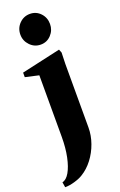

<svg xmlns="http://www.w3.org/2000/svg" viewBox="-185 -807 668 1071"><g transform="rotate(-20 148.5 -271.0)"><path d="M3 217 -2 186Q22 181 40.5 149Q59 117 70 64.5Q81 12 81 -54V-419L1 -437V-464L233 -516L241 -496L239 -429V-52Q239 -5 222.5 41.5Q206 88 177 126Q148 164 110 187Q91 199 60 208Q29 217 3 217ZM148 -577Q111 -577 85 -604Q59 -631 59 -668Q59 -706 85 -732.5Q111 -759 148 -759Q185 -759 210 -732.5Q235 -706 235 -668Q235 -631 210 -604Q185 -577 148 -577Z"/></g></svg>

Font: Wittgenstein Extrabold
Style: Regular
Weight: 800
Designer: Jörg Drees
Foundry: Jörg Drees
Version: Version 1.303; ttfautohint (v1.8.4.7-5d5b)